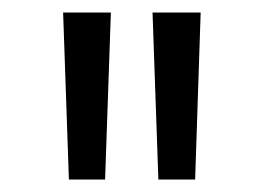

<svg xmlns="http://www.w3.org/2000/svg" viewBox="-20 -623 420 306"><path d="M89.8 -336.9H147.5L156.7 -603H80.6ZM232.4 -336.9H291L299.8 -603H223.1Z"/></svg>

Font: Now Medium
Style: Regular
Weight: 500
Designer: Alfredo Marco Pradil
Foundry: Alfredo Marco Pradil
Version: Version 1.200;hotconv 1.0.109;makeotfexe 2.5.65596